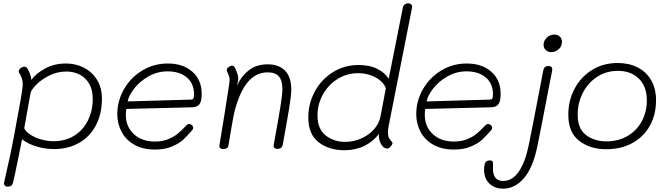

<svg xmlns="http://www.w3.org/2000/svg" viewBox="-20 -893 3981 1149"><path d="M590 -302Q590 -213 555 -145Q520 -77 455 -39Q390 -1 303 -1Q257 -1 216.5 -11.5Q176 -22 149 -36Q122 -50 112 -60L90 50Q68 160 58 200Q52 224 27 224Q13 224 7.5 216Q2 208 5 197Q44 29 66 -91Q91 -225 103.5 -295.5Q116 -366 116 -390Q116 -409 111 -423Q106 -437 97 -454Q92 -459 92 -465Q92 -476 103.5 -485Q115 -494 126 -494Q134 -494 141 -487Q150 -476 157.5 -456Q165 -436 168 -415Q193 -451 248 -482Q303 -513 375 -513Q433 -513 482 -488Q531 -463 560.5 -415.5Q590 -368 590 -302ZM535 -302Q535 -356 513 -393Q491 -430 455 -447.5Q419 -465 378 -465Q323 -465 275 -441Q227 -417 197 -386Q167 -355 163 -337L125 -126Q131 -109 157 -90.5Q183 -72 221.5 -60Q260 -48 301 -48Q372 -48 425 -81.5Q478 -115 506.5 -173Q535 -231 535 -302Z M682 -210Q682 -290 722.5 -360Q763 -430 832 -471.5Q901 -513 984 -513Q1075 -513 1131 -464Q1187 -415 1187 -331Q1187 -287 1174 -269.5Q1161 -252 1131 -251L736 -241Q733 -223 733 -206Q733 -135 781 -90.5Q829 -46 907 -46Q953 -46 987.5 -60.5Q1022 -75 1043.5 -93Q1065 -111 1097 -144Q1104 -151 1111 -151Q1120 -151 1128 -144.5Q1136 -138 1136 -129Q1136 -119 1126 -109Q1097 -76 1074 -55Q1051 -34 1008.5 -16Q966 2 907 2Q835 2 784 -27Q733 -56 707.5 -104.5Q682 -153 682 -210ZM1123 -297Q1134 -297 1137.5 -304Q1141 -311 1141 -330Q1141 -393 1098 -429.5Q1055 -466 983 -466Q922 -466 869 -436Q816 -406 783 -363Q750 -320 744 -286Z M1723 -358Q1723 -322 1710.5 -245.5Q1698 -169 1672 -26Q1667 -2 1641 -2Q1627 -2 1621.5 -9Q1616 -16 1618 -26Q1646 -179 1658 -254Q1670 -329 1670 -358Q1670 -410 1649.5 -435Q1629 -460 1582 -460Q1462 -460 1402 -287Q1383 -235 1373 -174L1366 -135Q1348 -29 1347 -22Q1346 -12 1337.5 -6.5Q1329 -1 1317 -1Q1304 -1 1297.5 -7Q1291 -13 1293 -22Q1328 -232 1352 -393Q1354 -411 1354 -415Q1354 -426 1351 -436Q1348 -446 1344.5 -453Q1341 -460 1339 -464Q1337 -470 1337 -474Q1337 -484 1348 -492Q1359 -500 1369 -500Q1379 -500 1387 -486Q1394 -471 1401 -450Q1408 -429 1405 -414L1399 -382Q1424 -437 1469 -472.5Q1514 -508 1582 -508Q1649 -508 1686 -470Q1723 -432 1723 -358Z M1825 -190Q1825 -274 1864.5 -346.5Q1904 -419 1973 -461.5Q2042 -504 2126 -504Q2193 -504 2239.5 -480Q2286 -456 2306 -421L2391 -848Q2393 -859 2401.5 -866Q2410 -873 2422 -873Q2435 -873 2441.5 -866Q2448 -859 2446 -848L2306 -140Q2300 -110 2302 -95Q2302 -78 2307.5 -68Q2313 -58 2321 -49Q2329 -40 2329 -36Q2329 -30 2318.5 -17Q2308 -4 2297 -4Q2276 -4 2261 -29.5Q2246 -55 2247 -91Q2212 -45 2159.5 -19.5Q2107 6 2040 6Q1949 6 1887 -41.5Q1825 -89 1825 -190ZM2257 -196 2289 -365Q2282 -387 2259.5 -407.5Q2237 -428 2201.5 -441.5Q2166 -455 2123 -455Q2055 -455 1999 -419.5Q1943 -384 1911.5 -326Q1880 -268 1880 -202Q1880 -121 1929 -82.5Q1978 -44 2045 -44Q2095 -44 2141 -64Q2187 -84 2218 -119Q2249 -154 2257 -196Z M2471 -210Q2471 -290 2511.5 -360Q2552 -430 2621 -471.5Q2690 -513 2773 -513Q2864 -513 2920 -464Q2976 -415 2976 -331Q2976 -287 2963 -269.5Q2950 -252 2920 -251L2525 -241Q2522 -223 2522 -206Q2522 -135 2570 -90.5Q2618 -46 2696 -46Q2742 -46 2776.5 -60.5Q2811 -75 2832.5 -93Q2854 -111 2886 -144Q2893 -151 2900 -151Q2909 -151 2917 -144.5Q2925 -138 2925 -129Q2925 -119 2915 -109Q2886 -76 2863 -55Q2840 -34 2797.5 -16Q2755 2 2696 2Q2624 2 2573 -27Q2522 -56 2496.5 -104.5Q2471 -153 2471 -210ZM2912 -297Q2923 -297 2926.5 -304Q2930 -311 2930 -330Q2930 -393 2887 -429.5Q2844 -466 2772 -466Q2711 -466 2658 -436Q2605 -406 2572 -363Q2539 -320 2533 -286Z M3233 -625Q3233 -649 3252 -667.5Q3271 -686 3298 -686Q3318 -686 3330.5 -674Q3343 -662 3343 -643Q3343 -616 3323.5 -598.5Q3304 -581 3279 -581Q3259 -581 3246 -593.5Q3233 -606 3233 -625ZM2877 122Q2877 93 2884.5 80Q2892 67 2911 67Q2925 67 2928 74Q2931 81 2930.5 95Q2930 109 2930 116Q2930 190 2991 190Q3047 190 3085.5 132.5Q3124 75 3144 -24Q3172 -161 3216 -393L3231 -471Q3236 -498 3262 -498Q3285 -498 3285 -478Q3285 -472 3284 -469Q3263 -360 3261 -352Q3218 -124 3197 -24Q3171 108 3116.5 172Q3062 236 2991 236Q2941 236 2909 206Q2877 176 2877 122Z M3381 -206Q3381 -291 3418.5 -362Q3456 -433 3523 -474.5Q3590 -516 3676 -516Q3743 -516 3795 -490Q3847 -464 3876.5 -413.5Q3906 -363 3906 -293Q3906 -207 3869 -140.5Q3832 -74 3764.5 -37Q3697 0 3607 0Q3512 0 3446.5 -50Q3381 -100 3381 -206ZM3851 -293Q3851 -375 3803.5 -422Q3756 -469 3678 -469Q3608 -469 3553 -433Q3498 -397 3467.5 -336.5Q3437 -276 3437 -206Q3437 -122 3487.5 -84.5Q3538 -47 3609 -47Q3681 -47 3736 -79.5Q3791 -112 3821 -168Q3851 -224 3851 -293Z"/></svg>

Font: Mali Light
Style: Italic
Weight: 300
Italic angle: -10°
Version: Version 1.000; ttfautohint (v1.6)